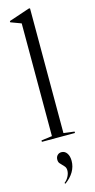

<svg xmlns="http://www.w3.org/2000/svg" viewBox="-147 -758 517 1048"><g transform="rotate(-15 111.5 -233.5)"><path d="M205 -8V0H18V-8L79 -16V-653L20 -675V-682L136 -721H144V-16ZM79 249Q94 238 103 220.5Q112 203 112 187Q112 173 106 165Q100 157 93 150.5Q86 144 80 136.5Q74 129 74 116Q74 101 83 91.5Q92 82 106 82Q125 82 136.5 98.5Q148 115 148 142Q148 174 131.5 202.5Q115 231 83 254Z"/></g></svg>

Font: Libre Caslon Display
Style: Regular
Weight: 400
Designer: Pablo Impallari, Rodrigo Fuenzalida
Foundry: Pablo Impallari, Rodrigo Fuenzalida
Version: Version 1.002; ttfautohint (v1.5)